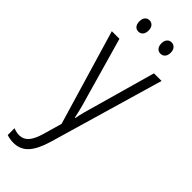

<svg xmlns="http://www.w3.org/2000/svg" viewBox="-309 -735 999 999"><g transform="rotate(45 190.5 -235.0)"><path d="M10 -532H66L163 -191Q175 -151 181 -126Q187 -101 192 -78H195Q200 -105 207.5 -133Q215 -161 224 -191L320 -532H376L192 100Q170 174 138.5 207.5Q107 241 58 241Q45 241 33 239Q21 237 9 233V183Q19 187 30 189.5Q41 192 52 192Q81 192 101.5 170Q122 148 138 92L166 -6ZM75 -670Q75 -689 84 -700Q93 -711 109 -711Q124 -711 133.5 -700Q143 -689 143 -670Q143 -650 133.5 -639Q124 -628 109 -628Q93 -628 84 -639Q75 -650 75 -670ZM237 -670Q237 -689 246.5 -700Q256 -711 271 -711Q286 -711 296 -700Q306 -689 306 -670Q306 -650 296.5 -639Q287 -628 271 -628Q256 -628 246.5 -639Q237 -650 237 -670Z"/></g></svg>

Font: Noto Sans Devanagari UI Condensed Light
Style: Regular
Weight: 300
Width: 3
Designer: Jelle Bosma - Monotype Design Team
Foundry: Monotype Imaging Inc.
Version: Version 2.004; ttfautohint (v1.8.4.7-5d5b)